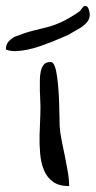

<svg xmlns="http://www.w3.org/2000/svg" viewBox="-128 -630 326 654"><path d="M7.8 -329.1Q7.8 -340.8 7.8 -356.4Q7.8 -372.1 10.7 -386.2Q13.7 -400.4 21 -409.7Q28.3 -418.9 44.9 -418.9Q52.7 -418.9 58.1 -405.3Q63.5 -391.6 66.4 -369.6Q69.3 -347.7 71.3 -321.3Q73.2 -294.9 73.7 -270.5Q74.2 -246.1 74.7 -226.6Q75.2 -207 75.2 -200.2Q77.1 -174.8 82.5 -148.9Q87.9 -123 93.3 -96.7Q98.6 -70.3 103 -44.9Q107.4 -19.5 107.4 3.9Q73.2 3.9 52.7 -10.7Q32.2 -25.4 22 -49.8Q11.7 -74.2 8.8 -106Q5.9 -137.7 6.8 -170.4Q7.8 -203.1 9.3 -235.8Q10.7 -268.6 8.8 -294.9V-299.8Q8.8 -304.7 8.3 -309.6Q7.8 -314.5 7.8 -319.3ZM-108 -461.6Q-108 -477.9 -99.2 -488Q-90.5 -498 -79.2 -504.3Q-40.2 -519.4 -14.5 -525.7Q11.2 -532 33.3 -537.6Q55.4 -543.3 80.5 -554.6Q105.7 -565.9 142.7 -591Q144.7 -593.5 149.8 -599.8Q155 -606.1 157 -608.6H159.1Q159.1 -608.6 159.6 -609.3Q160.1 -609.9 161.1 -609.9Q170.4 -609.9 174 -599.2Q177.6 -588.5 177.6 -579.7Q177.6 -563.4 165.8 -551.4Q154 -539.5 142.7 -533.2Q125.2 -523.2 117.5 -518.8Q109.8 -514.4 103.6 -510.6Q96.4 -508.1 82.6 -501.8Q68.7 -495.5 49.7 -488Q30.7 -480.4 9.1 -472.9Q-12.4 -465.3 -34 -460.9Q-55.6 -456.5 -74.6 -455.9Q-93.6 -455.3 -108 -461.6Z"/></svg>

Font: Swanky and Moo Moo
Style: Regular
Weight: 400
Designer: Kimberly Geswein
Foundry: Kimberly Geswein
Version: Version 1.002 2001